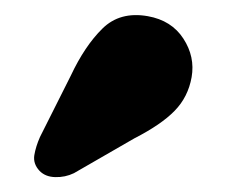

<svg xmlns="http://www.w3.org/2000/svg" viewBox="-20 -760 300 254"><path d="M73.5 -659.6Q92.1 -699.2 115.4 -722.1Q138.6 -745.1 175.5 -738.6Q207 -733 222.6 -708.9Q238.2 -684.9 233.5 -657.9Q228.8 -631.6 211.1 -613.5Q193.5 -595.3 157.8 -577L77.8 -530.9Q66.2 -525.3 53.1 -525.7Q40 -526 32.3 -534Q23.6 -543.3 25.4 -554.7Q27.3 -566.1 32.9 -578.8Z"/></svg>

Font: Fraunces SuperSoft Wonky
Style: Regular
Weight: 900
Version: Version 1.000;[b76b70a41]